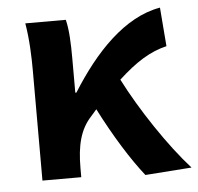

<svg xmlns="http://www.w3.org/2000/svg" viewBox="-46 -621 701 680"><g transform="rotate(-5 304.5 -281.0)"><path d="M609 0C532 -85 441 -222 385 -332C448 -390 499 -422 558 -436L547 -574C419 -552 311 -436 226 -300H222V-423C222 -475 220 -525 211 -560H67C77 -503 79 -437 79 -393V0H217V-32C217 -113 231 -169 271 -212L291 -235C342 -135 397 -47 444 12Z"/></g></svg>

Font: Noto Sans Mono CJK JP Bold
Style: Regular
Weight: 700
Designer: Ryoko NISHIZUKA (kana & ideographs); Paul D. Hunt (Latin, Greek & Cyrillic); Wenlong ZHANG (bopomofo); Sandoll Communica
Foundry: Adobe Systems Incorporated
Version: Version 1.004;PS 1.004;hotconv 1.0.82;makeotf.lib2.5.63406